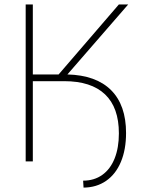

<svg xmlns="http://www.w3.org/2000/svg" viewBox="-20 -727 658 865"><path d="M127.9 0H95.7V-707H127.9V-391.6H244.1L515.6 -707H557.6L283.7 -391.6Q413.1 -388.2 480.5 -320.8Q547.9 -253.4 547.9 -127.9Q547.9 -53.2 524.7 2.2Q501.5 57.6 458.3 87.6Q415 117.7 356.4 118.2L354.5 86.9Q404.3 86.9 440.7 61Q477.1 35.2 496.3 -12.9Q515.6 -61 515.6 -126Q515.6 -242.7 453.1 -302Q390.6 -361.3 269.5 -361.3H127.9Z"/></svg>

Font: Pretendard Std Thin
Style: Regular
Weight: 100
Designer: Base glyphs from Inter by Rasmus Andersson; Hangeul glyphs from Noto Sans CJK(Source Han Sans) by Jang Soo-young and Kan
Foundry: Kil Hyung-jin
Version: Version 1.309